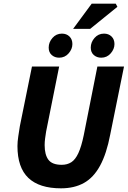

<svg xmlns="http://www.w3.org/2000/svg" viewBox="-20 -1013 695 1045"><path d="M312 12Q194 12 134.5 -44.5Q75 -101 75 -218Q75 -241 79.5 -271Q84 -301 88 -326L154 -651H302L231 -297Q228 -278 225.5 -259.5Q223 -241 223 -223Q223 -171 243.5 -143.5Q264 -116 316 -116Q346 -116 368 -130Q390 -144 406.5 -179.5Q423 -215 436 -278L510 -651H655L580 -281Q560 -176 524.5 -111Q489 -46 436.5 -17Q384 12 312 12ZM302 -699Q278 -699 261.5 -713.5Q245 -728 245 -754Q245 -783 265.5 -806.5Q286 -830 317 -830Q342 -830 358 -814.5Q374 -799 374 -773Q374 -746 353.5 -722.5Q333 -699 302 -699ZM531 -699Q507 -699 490.5 -713.5Q474 -728 474 -754Q474 -783 494.5 -806.5Q515 -830 546 -830Q571 -830 587 -814.5Q603 -799 603 -773Q603 -746 582.5 -722.5Q562 -699 531 -699ZM378 -856 479 -993H610L619 -976L471 -856Z"/></svg>

Font: Source Sans 3 ExtraLight ExtraBold
Style: Italic
Weight: 800
Italic angle: -11°
Version: Version 3.052;hotconv 1.1.0;makeotfexe 2.6.0